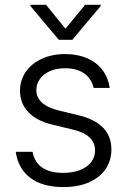

<svg xmlns="http://www.w3.org/2000/svg" viewBox="-20 -761 525 792"><path d="M247.1 -479.5Q212.9 -479.5 186.3 -467.8Q159.7 -456.1 144.8 -435.5Q129.9 -415 129.9 -389.6Q129.9 -327.6 224.6 -304.7L305.7 -285.2Q439.5 -252 439.5 -144.5Q439.5 -99.1 415.8 -64Q392.1 -28.8 347.4 -9Q302.7 10.7 241.2 10.7Q156.2 10.7 105.7 -26.9Q55.2 -64.5 44.9 -134.8H114.3Q122.1 -91.8 154.1 -69.8Q186 -47.9 240.2 -47.9Q279.8 -47.9 309.6 -59.3Q339.4 -70.8 355.7 -91.8Q372.1 -112.8 372.1 -140.6Q372.1 -205.1 280.3 -226.6L199.2 -246.1Q132.8 -261.2 97.7 -297.6Q62.5 -334 62.5 -386.7Q62.5 -430.2 86.2 -464.6Q109.9 -499 152.6 -518.6Q195.3 -538.1 250 -538.1Q301.3 -537.6 340.6 -520.3Q379.9 -502.9 403.3 -471.4Q426.8 -439.9 432.6 -398.4H366.2Q357.4 -437 327.1 -458.3Q296.9 -479.5 247.1 -479.5ZM250 -642.6 331.1 -741.2H395.5V-736.3L278.3 -596.7H222.7L105.5 -736.3V-741.2H169.9Z"/></svg>

Font: Pretendard JP Light
Style: Regular
Weight: 300
Designer: Base glyphs from Inter by Rasmus Andersson; Hangeul glyphs from Noto Sans CJK(Source Han Sans) by Jang Soo-young and Kan
Foundry: Kil Hyung-jin
Version: Version 1.309